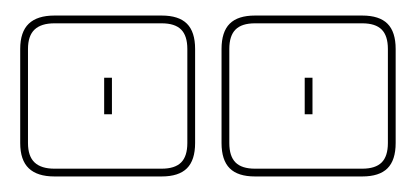

<svg xmlns="http://www.w3.org/2000/svg" viewBox="-20 -977 540 247"><path d="M231 -793Q231 -771 220.5 -760.5Q210 -750 188 -750H50Q28 -750 17 -760.5Q6 -771 6 -793V-914Q6 -936 17 -946.5Q28 -957 50 -957H188Q210 -957 220.5 -946.5Q231 -936 231 -914ZM489 -793Q489 -771 478.5 -760.5Q468 -750 446 -750H308Q286 -750 275.5 -760.5Q265 -771 265 -793V-914Q265 -936 275.5 -946.5Q286 -957 308 -957H446Q468 -957 478.5 -946.5Q489 -936 489 -914ZM188 -760Q205 -760 213 -768Q221 -776 221 -793V-914Q221 -931 213 -939Q205 -947 188 -947H50Q33 -947 24.5 -939Q16 -931 16 -914V-793Q16 -776 24.5 -768Q33 -760 50 -760ZM446 -760Q463 -760 471 -768Q479 -776 479 -793V-914Q479 -931 471 -939Q463 -947 446 -947H308Q291 -947 283 -939Q275 -931 275 -914V-793Q275 -776 283 -768Q291 -760 308 -760ZM124 -830H114V-877H124ZM382 -830H372V-877H382Z"/></svg>

Font: Bungee Outline
Style: Regular
Weight: 400
Designer: David Jonathan Ross
Foundry: David Jonathan Ross
Version: Version 1.000;PS 1.0;hotconv 1.0.72;makeotf.lib2.5.5900